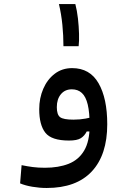

<svg xmlns="http://www.w3.org/2000/svg" viewBox="-20 -683 626 937"><path d="M208 234.4Q173.3 234.4 138.4 228.5Q103.5 222.7 78.1 211.9L85.4 123Q114.3 128.9 140.4 132.3Q166.5 135.7 199.2 135.7Q265.6 135.7 314.7 116.5Q363.8 97.2 390.6 52Q417.5 6.8 417.5 -70.3Q417.5 -133.8 408.2 -172.6Q398.9 -211.4 379.6 -229.2Q360.4 -247.1 330.6 -247.1Q296.9 -247.1 277.1 -223.1Q257.3 -199.2 257.3 -160.2Q257.3 -123.5 273.2 -111.3Q289.1 -99.1 338.4 -99.1Q370.1 -99.1 397.2 -104.2Q424.3 -109.4 462.9 -119.1L458 -41.5H403.3Q392.6 -20 374.3 -8.5Q356 2.9 316.9 2.9Q231.4 2.9 201.4 -35.2Q171.4 -73.2 171.4 -149.9Q171.4 -204.1 191.2 -249.8Q210.9 -295.4 247.1 -323Q283.2 -350.6 332 -350.6Q418.5 -350.6 460.9 -276.9Q503.4 -203.1 503.4 -76.7Q503.4 72.8 428 153.6Q352.5 234.4 208 234.4ZM289.6 -457.5Q289.6 -509.8 284.4 -561.8Q279.3 -613.8 267.6 -663.1H347.7Q356 -631.3 360.4 -592.8Q364.7 -554.2 365.7 -518.1Q366.7 -481.9 363.8 -457.5Z"/></svg>

Font: Cascadia Code
Style: Regular
Weight: 400
Designer: Aaron Bell
Foundry: Saja Typeworks
Version: Version 2404.023